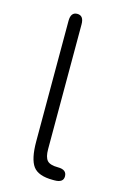

<svg xmlns="http://www.w3.org/2000/svg" viewBox="-101 -675 463 723"><g transform="rotate(15 130.0 -314.0)"><path d="M187.5 0H180.7Q124 0 103.5 -27.8Q83 -55.7 83 -124V-593.8Q83 -627.9 108.4 -627.9Q133.8 -627.9 133.8 -593.8V-107.4Q133.8 -76.2 145 -63.5Q156.2 -50.8 187.5 -50.8Q221.7 -50.8 221.7 -24.4Q221.7 0 187.5 0Z"/></g></svg>

Font: Jura
Style: Book
Weight: 400
Version: Version 2.3